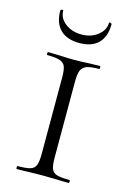

<svg xmlns="http://www.w3.org/2000/svg" viewBox="-102 -691 496 742"><g transform="rotate(15 145.5 -320.0)"><path d="M249 -12Q252 -12 252 -6Q252 0 249 0Q222 0 207 -1L145 -2L86 -1Q70 0 42 0Q40 0 40 -6Q40 -12 42 -12Q77 -12 93 -17Q109 -22 114.5 -36.5Q120 -51 120 -81V-387Q120 -417 114.5 -431Q109 -445 92.5 -450.5Q76 -456 42 -456Q40 -456 40 -462Q40 -468 42 -468L86 -467Q124 -465 145 -465Q170 -465 208 -467L249 -468Q252 -468 252 -462Q252 -456 249 -456Q216 -456 200 -450Q184 -444 178 -429.5Q172 -415 172 -385V-81Q172 -50 177.5 -36Q183 -22 198.5 -17Q214 -12 249 -12ZM57 -638Q57 -608 83.5 -587.5Q110 -567 149 -567Q187 -567 213.5 -588Q240 -609 240 -638Q240 -640 243 -640Q246 -640 248.5 -638.5Q251 -637 251 -635Q251 -586 225 -559.5Q199 -533 149 -533Q99 -533 72.5 -559.5Q46 -586 46 -635Q46 -639 51.5 -640Q57 -641 57 -638Z"/></g></svg>

Font: Cormorant SC Light
Style: Regular
Weight: 300
Designer: Christian Thalmann (Catharsis Fonts)
Foundry: Catharsis Fonts
Version: Version 4.000